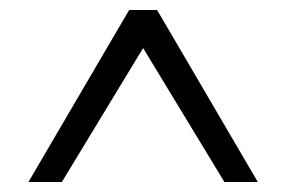

<svg xmlns="http://www.w3.org/2000/svg" viewBox="-20 -679 574 385"><path d="M37 -314 239 -659H295L497 -314H430L251 -609H283L104 -314Z"/></svg>

Font: Ibarra Real Nova Medium
Style: Regular
Weight: 500
Designer: Jose Maria Ribagorda & Octavio Pardo
Foundry: Jose Maria Ribagorda
Version: Version 2.000